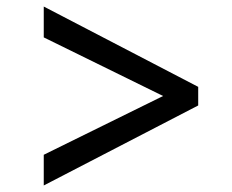

<svg xmlns="http://www.w3.org/2000/svg" viewBox="-20 -595 709 588"><path d="M114 -27V-121L479.5 -301L114 -480.5V-575L587 -329V-272Z"/></svg>

Font: Merriweather Light 18pt SemiBold
Style: Regular
Weight: 600
Version: Version 2.100